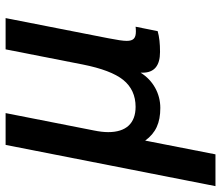

<svg xmlns="http://www.w3.org/2000/svg" viewBox="-116 -496 778 675"><g transform="rotate(-90 272.5 -159.0)"><path d="M-44.9 210H66.9L115.2 -37.1C142.1 0 177.2 16.1 230 16.1C281.2 16.1 327.1 -9.8 354 -53.2V-45.9C354 -5.4 378.4 15.1 426.8 15.1C456.1 15.1 479 12.7 500 6.8L515.6 -70.8C511.7 -70.3 507.3 -69.8 499 -69.8C475.1 -69.8 465.8 -78.6 465.8 -102.1C465.8 -114.3 468.8 -135.3 475.1 -167L545.9 -527.8H436L382.8 -256.8C369.6 -190.4 351.6 -143.1 328.6 -114.3C305.2 -85.4 273.4 -70.8 233.9 -70.8C175.8 -70.8 145 -104.5 145 -167C145 -182.1 147 -198.7 150.9 -217.8L211.9 -527.8H100.1Z"/></g></svg>

Font: QTS-Omar 
Style: Regular
Weight: 400
Designer: Mohammed Abd El khaliq
Foundry: QafType Studio
Version: Version 1.001